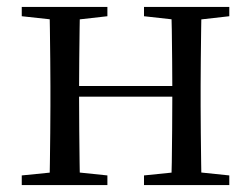

<svg xmlns="http://www.w3.org/2000/svg" viewBox="-20 -536 728 556"><path d="M123 0Q124 -24 124.5 -65Q125 -106 125.5 -150Q126 -194 126 -229V-288Q126 -322 125.5 -366Q125 -410 124.5 -451Q124 -492 123 -516H212Q211 -492 210.5 -450.5Q210 -409 209.5 -363Q209 -317 209 -280V-260Q209 -210 209.5 -159Q210 -108 210.5 -66Q211 -24 212 0ZM475 0Q477 -24 477.5 -66Q478 -108 478.5 -159Q479 -210 479 -260V-280Q479 -317 478.5 -363Q478 -409 477.5 -450.5Q477 -492 475 -516H564Q563 -492 562.5 -451Q562 -410 561.5 -366Q561 -322 561 -288V-229Q561 -194 561.5 -150Q562 -106 562.5 -65Q563 -24 564 0ZM43 0V-28L153 -39H185L291 -28V0ZM43 -489V-516H291V-489L185 -477H153ZM397 0V-28L505 -39H538L644 -28V0ZM397 -489V-516H644V-489L538 -477H505ZM167 -256V-287H520V-256Z"/></svg>

Font: Noto Serif TC
Style: Regular
Weight: 400
Designer: Ryoko NISHIZUKA  (kana & ideographs); Frank Grießhammer (Latin, Greek & Cyrillic); Wenlong ZHANG  (bopomofo); Sandoll Co
Foundry: Adobe
Version: Version 2.003-H1;hotconv 1.1.1;makeotfexe 2.6.0